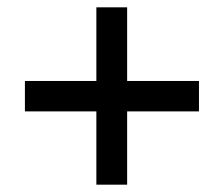

<svg xmlns="http://www.w3.org/2000/svg" viewBox="-20 -615 612 524"><path d="M327 -394H523V-311H327V-111H243V-311H48V-394H243V-595H327Z"/></svg>

Font: Noto Sans Kawi Medium
Style: Regular
Weight: 500
Designer: Fadhl Haqq
Version: Version 1.000